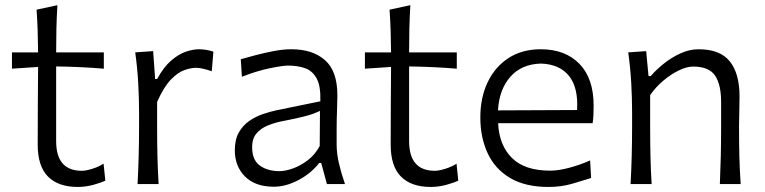

<svg xmlns="http://www.w3.org/2000/svg" viewBox="-20 -722 3001 753"><path d="M285.2 11.2Q208.5 11.2 168.2 -29.5Q127.9 -70.3 127.9 -154.3Q127.9 -240.2 128.4 -319.6Q128.9 -398.9 129.4 -459.5L26.9 -452.6V-516.6H129.4Q128.9 -561.5 127.7 -601.3Q126.5 -641.1 123.5 -684.1L205.1 -701.7Q202.1 -649.9 201.2 -608.6Q200.2 -567.4 200.2 -516.6H387.2V-452.6Q340.8 -456.5 293.5 -458.7Q246.1 -460.9 200.2 -461.4V-168.5Q200.2 -52.2 300.8 -52.2Q317.4 -52.2 342.3 -60.1Q367.2 -67.9 386.2 -80.1L393.1 -13.7Q377.9 -5.9 346.9 2.7Q315.9 11.2 285.2 11.2Z M519.5 0Q522.5 -57.6 523.9 -111.1Q525.4 -164.6 525.4 -228.5V-280.8Q525.4 -337.4 522 -397.5Q518.6 -457.5 510.3 -516.6L580.6 -521.5L588.4 -412.1H596.2Q622.1 -459.5 651.4 -484.6Q680.7 -509.8 709 -519.3Q737.3 -528.8 759.8 -528.8Q788.1 -528.8 816.9 -519.5L810.5 -442.4Q794.9 -448.2 778.3 -452.1Q761.7 -456.1 748 -456.1Q730 -456.1 704.3 -447.5Q678.7 -439 650.6 -410.4Q622.6 -381.8 596.2 -322.3V-226.1Q596.2 -164.1 597.4 -110.8Q598.6 -57.6 602.1 0Z M1054.2 10.3Q980.5 10.3 940.7 -30Q900.9 -70.3 900.9 -132.3Q900.9 -174.3 916.5 -202.1Q932.1 -230 957 -247.3Q981.9 -264.6 1010.5 -274.4Q1039.1 -284.2 1064.9 -289.6L1236.3 -324.7Q1238.3 -384.3 1221.9 -414.3Q1205.6 -444.3 1176.3 -454.6Q1147 -464.8 1109.9 -464.8Q1088.4 -464.8 1036.9 -454.1Q985.4 -443.4 928.7 -420.9L924.3 -489.7Q948.2 -496.6 982.4 -505.6Q1016.6 -514.6 1053.5 -521.7Q1090.3 -528.8 1123 -528.8Q1206.1 -528.8 1254.6 -486.1Q1303.2 -443.4 1303.2 -348.1Q1303.2 -325.2 1301.8 -289.6Q1300.3 -253.9 1300.3 -220.2V-153.8Q1300.3 -120.1 1309.1 -82Q1317.9 -43.9 1333 0H1262.2L1239.7 -83H1231.9Q1200.2 -42 1150.6 -15.9Q1101.1 10.3 1054.2 10.3ZM1075.7 -50.8Q1099.1 -50.8 1129.2 -61.5Q1159.2 -72.3 1187.5 -94Q1215.8 -115.7 1233.9 -149.4L1234.9 -287.1Q1226.1 -282.7 1211.7 -277.1Q1197.3 -271.5 1169.4 -264.4Q1141.6 -257.3 1091.8 -247.6Q1059.1 -241.7 1031 -230.2Q1002.9 -218.8 985.8 -198.5Q968.8 -178.2 968.8 -145.5Q968.8 -94.2 999.3 -72.5Q1029.8 -50.8 1075.7 -50.8Z M1669.4 11.2Q1592.8 11.2 1552.5 -29.5Q1512.2 -70.3 1512.2 -154.3Q1512.2 -240.2 1512.7 -319.6Q1513.2 -398.9 1513.7 -459.5L1411.1 -452.6V-516.6H1513.7Q1513.2 -561.5 1512 -601.3Q1510.7 -641.1 1507.8 -684.1L1589.4 -701.7Q1586.4 -649.9 1585.4 -608.6Q1584.5 -567.4 1584.5 -516.6H1771.5V-452.6Q1725.1 -456.5 1677.7 -458.7Q1630.4 -460.9 1584.5 -461.4V-168.5Q1584.5 -52.2 1685.1 -52.2Q1701.7 -52.2 1726.6 -60.1Q1751.5 -67.9 1770.5 -80.1L1777.3 -13.7Q1762.2 -5.9 1731.2 2.7Q1700.2 11.2 1669.4 11.2Z M2131.3 11.2Q2040 11.2 1980.7 -23.9Q1921.4 -59.1 1892.6 -120.8Q1863.8 -182.6 1863.8 -261.7Q1863.8 -339.4 1892.6 -399.7Q1921.4 -460 1974.4 -494.4Q2027.3 -528.8 2100.6 -528.8Q2196.8 -528.8 2252.4 -471.7Q2308.1 -414.6 2308.1 -308.1Q2308.1 -288.1 2307.4 -271.2Q2306.6 -254.4 2304.2 -238.8H1933.6Q1937.5 -152.8 1987.5 -102.8Q2037.6 -52.7 2137.7 -52.7Q2169.4 -52.7 2211.4 -63.7Q2253.4 -74.7 2294.4 -92.8L2298.3 -23.9Q2268.1 -14.2 2224.6 -1.5Q2181.2 11.2 2131.3 11.2ZM2243.2 -290.5Q2248.5 -377.9 2211.7 -424.1Q2174.8 -470.2 2101.6 -472.7Q2025.4 -470.7 1981.4 -420.7Q1937.5 -370.6 1933.1 -289.1Z M2453.1 0Q2456.1 -57.6 2457.5 -111.1Q2459 -164.6 2459 -228.5V-280.8Q2459 -337.4 2455.6 -397.5Q2452.1 -457.5 2443.8 -516.6L2514.2 -521.5L2523.4 -423.8H2532.2Q2551.8 -446.8 2581.8 -471.2Q2611.8 -495.6 2647.7 -512.2Q2683.6 -528.8 2719.7 -528.8Q2804.2 -528.8 2842.3 -481.2Q2880.4 -433.6 2880.4 -343.3Q2880.4 -310.1 2879.4 -280.8Q2878.4 -251.5 2878.4 -228.5Q2878.4 -164.6 2879.6 -111.1Q2880.9 -57.6 2884.8 0H2803.2Q2805.7 -57.6 2806.9 -110.8Q2808.1 -164.1 2808.1 -226.1V-322.3Q2808.1 -390.6 2784.2 -425.8Q2760.3 -460.9 2698.2 -460.9Q2673.3 -460.9 2642.6 -446Q2611.8 -431.2 2581.8 -406Q2551.8 -380.9 2529.8 -349.1V-226.1Q2529.8 -164.1 2531 -110.8Q2532.2 -57.6 2535.6 0Z"/></svg>

Font: Pinar Regular
Style: Regular
Weight: 400
Designer: Amin Abedi
Version: Version 3.000